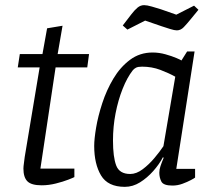

<svg xmlns="http://www.w3.org/2000/svg" viewBox="-20 -717 831 746"><path d="M142 3Q102 3 86.5 -12.5Q71 -28 71 -62Q71 -70 73 -83.5Q75 -97 76 -107L134 -455H49L57 -507H145L163 -607L223 -617L204 -507H326L319 -455H196L137 -62H269V-29Q266 -27 245.5 -19Q225 -11 197 -4Q169 3 142 3Z M465 9Q399 9 372.5 -35.5Q346 -80 346 -150Q346 -177 353.5 -221.5Q361 -266 377.5 -316.5Q394 -367 420.5 -411.5Q447 -456 485 -484.5Q523 -513 573 -513Q598 -513 623 -506Q648 -499 665.5 -491.5Q683 -484 685 -482L707 -517H736L665 -61H738V-27Q736 -25 722 -17.5Q708 -10 689 -3Q670 4 650 4Q615 4 607 -11.5Q599 -27 599 -46Q599 -58 603.5 -71.5Q608 -85 616 -104L613 -106Q599 -79 575.5 -52.5Q552 -26 524 -8.5Q496 9 465 9ZM486 -41Q510 -41 534.5 -59.5Q559 -78 580 -103Q601 -128 615 -149L661 -419Q636 -433 603 -445.5Q570 -458 532 -458Q516 -458 508.5 -454Q501 -450 496 -444Q474 -416 456.5 -372Q439 -328 429 -276.5Q419 -225 419 -171Q419 -107 431.5 -74Q444 -41 486 -41ZM667 -599Q658 -599 640.5 -604.5Q623 -610 608 -615L544 -637L475 -602L457 -618L490 -661Q503 -678 514.5 -687.5Q526 -697 540 -697Q551 -697 570 -691.5Q589 -686 605 -681L665 -660L734 -695L751 -679L719 -640Q706 -624 694 -611.5Q682 -599 667 -599Z"/></svg>

Font: Faustina Light Light
Style: Italic
Weight: 300
Italic angle: -8°
Version: Version 1.200